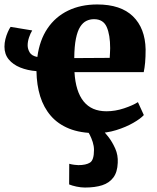

<svg xmlns="http://www.w3.org/2000/svg" viewBox="-22 -586 702 861"><path d="M408.5 11Q338.5 11 288.2 -9.2Q238 -29.5 206 -66.5Q174 -103.5 158.2 -154.2Q142.5 -205 141.5 -267Q101.5 -270 68.8 -283.2Q36 -296.5 17 -319.8Q-2 -343 -2 -376.5Q-2 -393.5 2.2 -410.5Q6.5 -427.5 13 -442.2Q19.5 -457 25.5 -465.5L122.5 -449.5Q114.5 -437 108.2 -418.2Q102 -399.5 102 -383Q102 -366.5 111 -351Q120 -335.5 145.5 -330.5Q155.5 -406 191 -458.5Q226.5 -511 283.5 -538.5Q340.5 -566 414 -566Q519.5 -566 574.2 -512.8Q629 -459.5 631 -364.5Q631 -330.5 628.8 -305.8Q626.5 -281 622.5 -262.5H312Q314.5 -219 324.8 -186.2Q335 -153.5 353 -131.2Q371 -109 396.5 -98Q422 -87 455.5 -87Q494.5 -87 534.2 -100.2Q574 -113.5 596.5 -128L623 -70Q608 -53.5 575.2 -34.8Q542.5 -16 499.2 -2.5Q456 11 408.5 11ZM311 -325.5 470 -326.5Q470.5 -337.5 471.2 -348.2Q472 -359 472 -370Q472 -430 456.5 -465Q441 -500 399.5 -500Q381 -500 365.2 -492.2Q349.5 -484.5 337.5 -465.8Q325.5 -447 318.5 -413Q311.5 -379 311 -325.5ZM359 255Q341.5 255 321.2 250.8Q301 246.5 288 241L288.5 148.5Q299 151.5 311.2 153Q323.5 154.5 329.5 154.5Q363.5 154.5 381.5 143.2Q399.5 132 399.5 86.5Q399.5 69 393.8 51Q388 33 380.5 18.5Q373 4 367.5 -3L416.5 -6.5L436.5 -3Q447.5 6.5 464.5 28.5Q481.5 50.5 494.8 80.2Q508 110 506 144Q504.5 186 486.2 210.2Q468 234.5 436 244.8Q404 255 359 255Z"/></svg>

Font: Merriweather 28pt Black
Style: Regular
Weight: 900
Version: Version 2.100